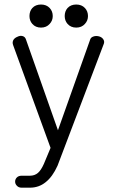

<svg xmlns="http://www.w3.org/2000/svg" viewBox="-20 -701 540 862"><path d="M39.1 -498 207 -37.1 176.8 35.2Q164.1 63.5 150.4 75.2Q135.7 87.9 114.3 87.9H77.1Q63.5 87.9 55.7 95.7Q47.9 103.5 47.9 114.3Q47.9 125 55.7 132.8Q63.5 141.6 77.1 141.6H114.3Q154.3 141.6 184.6 117.2Q215.8 92.8 238.3 43L446.3 -504.9Q450.2 -516.6 442.4 -526.4Q435.5 -535.2 422.9 -538.1Q410.2 -541 399.4 -537.1Q386.7 -533.2 383.8 -520.5L240.2 -116.2L96.7 -523.4Q92.8 -536.1 81.1 -539.1Q70.3 -542 58.6 -536.1Q45.9 -531.2 40 -521.5Q34.2 -510.7 39.1 -498ZM164.1 -680.7Q139.6 -680.7 125 -665Q112.3 -650.4 112.3 -628.9Q112.3 -608.4 125 -593.8Q139.6 -577.1 164.1 -577.1Q188.5 -577.1 203.1 -593.8Q216.8 -608.4 216.8 -628.9Q216.8 -650.4 203.1 -665Q188.5 -680.7 164.1 -680.7ZM322.3 -680.7Q297.9 -680.7 283.2 -665Q270.5 -650.4 270.5 -628.9Q270.5 -608.4 283.2 -593.8Q297.9 -577.1 322.3 -577.1Q346.7 -577.1 361.3 -593.8Q375 -608.4 375 -628.9Q375 -650.4 361.3 -665Q346.7 -680.7 322.3 -680.7Z"/></svg>

Font: GulimChe
Style: Regular
Weight: 400
Monospace: yes
Version: Version 2.21